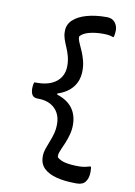

<svg xmlns="http://www.w3.org/2000/svg" viewBox="-101 -834 752 1070"><g transform="rotate(10 275.0 -299.0)"><path d="M333 -145Q333 -117 326 -91Q319 -65 310 -43Q301 -21 292.5 -2.5Q284 16 281 30Q281 35 281 39Q281 43 281 46Q299 63 329.5 69.5Q360 76 404 76Q422 76 436 73.5Q450 71 466 66H472Q474 71 474.5 79.5Q475 88 475 97Q475 129 460 150.5Q445 172 411 172H405Q342 172 295.5 160Q249 148 223.5 123Q198 98 198 58V54Q198 34 205 13Q212 -8 221.5 -31Q231 -54 238 -79.5Q245 -105 245 -135Q245 -171 230 -198Q215 -225 186.5 -240.5Q158 -256 117 -256H114Q93 -256 83.5 -269Q74 -282 74 -309Q74 -318 75.5 -326.5Q77 -335 80 -342H95Q144 -342 177.5 -357.5Q211 -373 228 -400Q245 -427 245 -463Q245 -493 238 -518.5Q231 -544 221.5 -565.5Q212 -587 205 -607.5Q198 -628 198 -648V-654Q198 -691 226 -717Q254 -743 302.5 -756.5Q351 -770 412 -770H416Q445 -770 461 -751Q477 -732 477 -705Q477 -694 475.5 -684.5Q474 -675 472 -667H466Q453 -672 439.5 -673.5Q426 -675 408 -675Q367 -675 332.5 -666Q298 -657 282 -638Q281 -635 281.5 -632Q282 -629 282 -625Q285 -611 293.5 -593.5Q302 -576 311 -554Q320 -532 326.5 -507Q333 -482 333 -453Q333 -397 303 -359Q273 -321 217 -303V-297Q276 -278 304.5 -239.5Q333 -201 333 -145Z"/></g></svg>

Font: Code D Ace
Style: Regular
Weight: 400
Version: Version 1.085; ttfautohint (v1.8.4.7-5d5b);Nerd Fonts 3.0.2